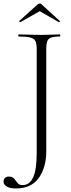

<svg xmlns="http://www.w3.org/2000/svg" viewBox="-63 -819 401 1083"><path d="M275 -625Q277 -625 277 -619Q277 -613 275 -613Q242 -613 225.5 -607Q209 -601 203.5 -586Q198 -571 198 -542V34Q198 126 155.5 185Q113 244 27 244Q-7 244 -25 233Q-43 222 -43 206Q-43 192 -35 184.5Q-27 177 -14 177Q3 177 11.5 184Q20 191 26 200.5Q32 210 40.5 217.5Q49 225 65 225Q103 225 123.5 182.5Q144 140 144 43V-544Q144 -573 136.5 -587.5Q129 -602 107.5 -607.5Q86 -613 42 -613Q40 -613 40 -619Q40 -625 42 -625Q71 -625 103 -623.5Q135 -622 170 -622Q202 -622 228 -623.5Q254 -625 275 -625ZM46 -701 149 -794Q154 -799 161 -799Q168 -799 172 -794L274 -701Q277 -700 274 -696.5Q271 -693 269 -694L161 -756L52 -694Q51 -693 47.5 -696.5Q44 -700 46 -701Z"/></svg>

Font: Cormorant Light
Style: Regular
Weight: 300
Designer: Christian Thalmann (Catharsis Fonts)
Foundry: Catharsis Fonts
Version: Version 4.000